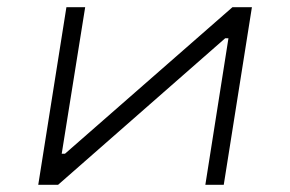

<svg xmlns="http://www.w3.org/2000/svg" viewBox="-20 -512 803 532"><path d="M86 0 164 -492H216L151 -86H160L624 -492H678L600 0H549L613 -406H604L141 0Z"/></svg>

Font: Nunito Sans 7pt Expanded ExtraLight
Style: Italic
Weight: 250
Width: 7
Italic angle: -9°
Designer: Vernon Adams
Foundry: Vernon Adams
Version: Version 3.101;gftools[0.9.27]